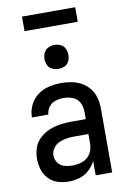

<svg xmlns="http://www.w3.org/2000/svg" viewBox="-102 -998 703 1066"><g transform="rotate(-10 250.0 -465.5)"><path d="M197 8Q228 8 258.5 -1Q289 -10 312.5 -31.5Q336 -53 350 -81V0H443V-361Q443 -391 435.5 -420Q428 -449 409.5 -473Q391 -497 364.5 -512Q338 -527 308.5 -532.5Q279 -538 250 -538Q214 -538 179.5 -530Q145 -522 116.5 -500.5Q88 -479 72.5 -446Q57 -413 57 -378H150Q151 -401 165.5 -420.5Q180 -440 203 -447Q226 -454 250 -454Q275 -454 300 -444.5Q325 -435 337.5 -411Q350 -387 350 -361V-317H269Q237 -317 205.5 -312.5Q174 -308 144.5 -296Q115 -284 90.5 -262Q66 -240 55.5 -209.5Q45 -179 45 -147Q45 -116 54 -86Q63 -56 85 -33Q107 -10 136.5 -1Q166 8 197 8ZM233 -76Q211 -76 188.5 -82Q166 -88 152 -107Q138 -126 138 -149Q138 -171 151 -189.5Q164 -208 184 -217Q204 -226 226 -229.5Q248 -233 269 -233H350V-180Q350 -158 342 -137Q334 -116 316.5 -101.5Q299 -87 277 -81.5Q255 -76 233 -76ZM250 -618Q268 -618 285 -625.5Q302 -633 309.5 -650Q317 -667 317 -685Q317 -703 309.5 -720Q302 -737 285 -745Q268 -753 250 -753Q232 -753 215 -745Q198 -737 190 -720Q182 -703 182 -685Q182 -667 190 -650Q198 -633 215 -625.5Q232 -618 250 -618ZM100 -857H400V-939H100Z"/></g></svg>

Font: Iosevka SS08 Medium
Style: Regular
Weight: 500
Monospace: yes
Designer: Belleve Invis
Foundry: Belleve Invis
Version: Version 3.4.3; ttfautohint (v1.8.3)